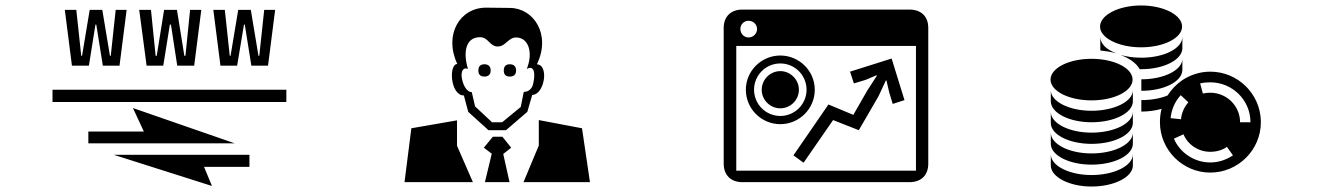

<svg xmlns="http://www.w3.org/2000/svg" viewBox="-20 -651 4840 702"><path d="M277 -447 259 -615H217L243 -411H305L329 -561H332L356 -411H417L443 -615H403L385 -447H382L354 -615H308L280 -447ZM549 -447 532 -615H489L516 -411H577L601 -561H605L628 -411H690L716 -615H675L658 -447H654L627 -615H580L553 -447ZM820 -447 802 -615H760L786 -411H847L872 -561H875L899 -411H960L986 -615H946L928 -447H925L897 -615H851L823 -447ZM1027 -323H172V-278H1027ZM466 -256 506 -170H303V-127H838ZM396 -85 755 29 726 -41H892V-85Z M1705 -314C1684 -315 1671 -345 1668 -370C1666 -388 1672 -407 1691 -399C1673 -457 1681 -515 1735 -515C1766 -515 1770 -481 1800 -481C1829 -481 1838 -514 1867 -514C1913 -514 1930 -458 1906 -399C1911 -402 1915 -403 1918 -403C1933 -403 1938 -382 1929 -343C1925 -327 1913 -315 1895 -315L1884 -260L1816 -204H1779L1717 -262ZM1651 -118V-211L1484 -182L1459 15H1709ZM1782 -151 1749 -111 1778 -89 1753 15H1843L1820 -88L1849 -111L1817 -151ZM1950 -119 1894 15H2137L2108 -182L1950 -212ZM1751 -416C1736 -416 1729 -408 1729 -393C1729 -379 1736 -371 1751 -371C1766 -371 1774 -379 1774 -393C1774 -408 1766 -416 1751 -416ZM1926 -304C1970 -304 1989 -413 1943 -416C1996 -525 1931 -622 1844 -622L1757 -623C1661 -623 1602 -524 1652 -417C1620 -417 1626 -302 1676 -302L1692 -242L1766 -175H1830L1908 -242ZM1844 -371C1859 -371 1867 -379 1867 -393C1867 -408 1859 -416 1844 -416C1829 -416 1822 -408 1822 -393C1822 -379 1829 -371 1844 -371Z M2737 -323C2737 -376 2780 -419 2833 -419C2886 -419 2929 -376 2929 -323C2929 -270 2886 -227 2833 -227C2780 -227 2737 -270 2737 -323ZM2672 -27V-483H3329V-27ZM2687 -545C2687 -562 2700 -575 2717 -575C2734 -575 2748 -562 2748 -545C2748 -528 2734 -514 2717 -514C2700 -514 2687 -528 2687 -545ZM2707 -323C2707 -253 2764 -197 2833 -197C2902 -197 2959 -253 2959 -323C2959 -392 2902 -448 2833 -448C2764 -448 2707 -392 2707 -323ZM2765 -323C2765 -285 2796 -255 2833 -255C2870 -255 2901 -285 2901 -323C2901 -360 2870 -391 2833 -391C2796 -391 2765 -360 2765 -323ZM3374 -549C3374 -590 3349 -616 3305 -616H2694C2652 -616 2626 -590 2626 -549V-53C2626 -11 2652 15 2694 15H3305C3349 15 3374 -11 3374 -53ZM3219 -357H3221L3231 -314L3244 -271L3287 -285L3240 -437L3088 -389L3102 -346L3145 -359L3185 -376L3186 -374L3151 -320L3100 -231L3009 -269L2881 -83L2918 -56L3026 -212L3120 -175L3192 -299Z M4260 -219C4263 -251 4276 -280 4297 -303L4325 -277C4310 -260 4300 -238 4298 -215ZM4307 -160C4323 -122 4361 -96 4405 -96C4428 -96 4449 -102 4466 -114L4488 -83C4464 -67 4436 -57 4405 -57C4346 -57 4294 -93 4272 -144ZM4368 -346C4380 -349 4392 -350 4405 -350C4486 -350 4552 -285 4552 -204H4514C4514 -264 4465 -312 4405 -312C4396 -312 4386 -311 4378 -309ZM3821 -360C3821 -318 3888 -284 3971 -284C4054 -284 4121 -318 4121 -360C4121 -402 4054 -436 3971 -436C3888 -436 3821 -402 3821 -360ZM4122 -321C4122 -280 4054 -246 3971 -246C3889 -246 3822 -280 3822 -321V-281C3822 -238 3889 -204 3971 -204C4053 -204 4120 -237 4122 -279ZM4122 -242C4122 -200 4054 -166 3971 -166C3889 -166 3822 -200 3822 -242V-201C3822 -159 3889 -125 3971 -125C4053 -125 4120 -158 4122 -200ZM4122 -166C4122 -124 4054 -90 3971 -90C3889 -90 3822 -124 3822 -166V-125C3822 -83 3889 -49 3971 -49C4053 -49 4120 -82 4122 -124ZM4122 -87C4122 -45 4054 -11 3971 -11C3889 -11 3822 -45 3822 -87V-46C3822 -4 3889 31 3971 31C4053 31 4120 -3 4122 -44ZM4002 -554C4002 -512 4070 -478 4152 -478C4235 -478 4302 -512 4302 -554C4302 -596 4235 -631 4152 -631C4070 -631 4002 -596 4002 -554ZM4303 -516C4303 -474 4236 -440 4153 -440C4125 -440 4099 -444 4077 -450C4072 -452 4067 -454 4062 -456C4026 -469 4003 -491 4003 -516V-475C4003 -472 4003 -469 4004 -466C4018 -465 4040 -462 4062 -456C4067 -454 4072 -452 4077 -450C4106 -439 4134 -422 4147 -398H4153C4235 -398 4301 -432 4303 -473C4303 -496 4303 -493 4303 -516ZM4153 -319C4235 -319 4301 -352 4303 -394C4303 -416 4303 -414 4303 -436C4303 -395 4236 -361 4153 -361ZM4221 -204C4221 -103 4304 -20 4405 -20C4507 -20 4590 -103 4590 -204V-208C4588 -308 4506 -389 4405 -389C4367 -389 4332 -377 4303 -358V-360C4303 -359 4303 -359 4303 -358C4281 -343 4263 -324 4249 -302C4223 -291 4189 -285 4153 -285V-243C4180 -243 4205 -247 4227 -253C4223 -238 4221 -221 4221 -204Z"/></svg>

Font: CryptoKit 1.4
Style: Regular
Weight: 400
Monospace: yes
Designer: Oceane Juvin
Foundry: http://www.head-geneve.ch
Version: Version 1.000